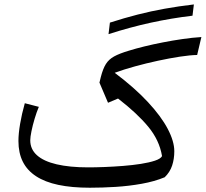

<svg xmlns="http://www.w3.org/2000/svg" viewBox="-20 -854 943 880"><path d="M903 -684.2Q861.5 -681.6 816.3 -675Q771.1 -668.5 726.4 -659.7Q681.6 -651 641.7 -641.2Q601.8 -631.4 570.8 -621.7Q527.7 -608.9 503.1 -595.4Q478.6 -581.9 465.2 -560.4Q451.8 -539 442 -500.7L435.8 -475.3L475.1 -383L521 -402.4Q608.3 -335.1 659.3 -273.4Q710.4 -211.8 722.7 -138.5Q716.1 -126.2 690.1 -117.6Q664 -109 625.7 -102.9Q587.3 -96.9 543.9 -93.5Q500.5 -90.1 458.8 -88.5Q417.1 -86.9 384.3 -86.9Q299.1 -86.9 239.6 -100.9Q180.2 -114.8 149.5 -142.4Q118.7 -170 118.7 -210.9Q118.7 -225.7 124.2 -252.5Q129.6 -279.3 138.6 -309.5Q147.6 -339.8 158 -364.3L93.7 -380.9Q79.8 -331.8 72.2 -286.6Q64.5 -241.5 64.5 -207.5Q64.5 -153.2 84.5 -113.1Q104.5 -72.9 145.3 -46.3Q186 -19.6 247.5 -6.6Q309 6.4 391.5 6.4Q448.2 6.4 509.8 2.6Q571.4 -1.3 629.8 -11.8Q688.2 -22.2 734.9 -41.6Q759.1 -65.3 769 -95.4Q778.9 -125.5 778.9 -160.8Q778.9 -206 748.8 -263.3Q718.8 -320.6 658.2 -385.9Q597.6 -451.3 505.8 -520.4Q547.4 -535.7 599 -549.9Q650.7 -564.1 704 -575.6Q757.2 -587.1 804.5 -594.3Q851.7 -601.5 883.6 -602ZM862.3 -782.1 868.6 -833.7Q798.3 -825.4 735.1 -814.1Q671.9 -802.8 610.5 -787.1Q549.2 -771.4 483.7 -750.3L477.4 -697.5Q576.1 -729.2 670.7 -749.9Q765.2 -770.5 862.3 -782.1Z"/></svg>

Font: Pinar FD VF
Style: Regular
Weight: 300
Designer: Amin Abedi
Version: Version 2.000